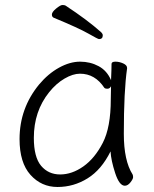

<svg xmlns="http://www.w3.org/2000/svg" viewBox="-20 -730 615 766"><path d="M390 -589Q390 -574 375 -574Q371 -574 332.5 -596Q294 -618 195 -659Q187 -662 187 -672Q187 -682 204 -696Q221 -710 229 -710Q237 -710 241 -708Q328 -651 384 -601Q390 -595 390 -589ZM487 -457Q474 -368 474 -196Q474 -89 509 -34Q511 -30 511 -23Q511 -16 500.5 -2.5Q490 11 478 11Q456 11 439.5 -39.5Q423 -90 421 -126Q385 -53 329.5 -18.5Q274 16 209.5 16Q145 16 101.5 -32.5Q58 -81 58 -175Q58 -298 136 -393Q172 -436 215.5 -460Q259 -484 299.5 -484Q340 -484 373.5 -466Q407 -448 423 -410Q425 -456 425 -475Q425 -484 440.5 -484Q456 -484 471.5 -477Q487 -470 487 -459ZM423 -386Q418 -376 408.5 -376Q399 -376 396 -380Q359 -436 299 -436Q271 -436 237.5 -416.5Q204 -397 176 -362Q115 -286 115 -180Q115 -103 144 -68.5Q173 -34 220 -34Q267 -34 312.5 -66Q358 -98 390 -160Q422 -222 422 -334Q422 -361 423 -386Z"/></svg>

Font: LXGW WenKai Light
Style: Regular
Weight: 300
Designer: LXGW / Fontworks Inc.
Foundry: LXGW / Fontworks Inc.
Version: Version 1.501; October 10, 2024